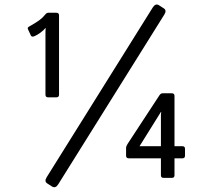

<svg xmlns="http://www.w3.org/2000/svg" viewBox="-20 -768 888 829"><path d="M100.6 -642.1Q97.2 -648.9 106.4 -653.8Q117.7 -659.7 139.4 -673.6Q161.1 -687.5 173.8 -703.6Q181.2 -712.9 188 -712.9H223.1Q234.9 -712.9 234.9 -701.7V-358.9Q234.9 -347.7 223.1 -347.7H188Q176.3 -347.7 176.3 -358.9V-631.8Q176.3 -639.2 177.2 -647H176.3Q168.5 -637.2 154.3 -626.7Q140.1 -616.2 127.4 -611.3Q116.7 -606.9 112.8 -615.7ZM536.1 -84.5Q524.4 -84.5 524.4 -95.7V-128.9Q524.4 -136.7 530.8 -146.5L668 -356Q673.8 -365.2 682.1 -365.2H721.7Q733.4 -365.2 733.4 -354V-136.7H767.6Q778.8 -136.7 778.8 -125.5V-95.7Q778.8 -84.5 768.1 -84.5H733.4V-11.2Q733.4 0 722.2 0H686Q674.8 0 674.8 -11.2V-84.5ZM582.5 -136.7H674.8V-269.5Q674.8 -277.3 676.3 -284.7H674.8ZM184.6 24.4Q169.9 15.6 181.6 -2.9L639.6 -735.8Q651.4 -754.4 666 -745.6L686.5 -732.4Q701.2 -723.6 689.5 -705.1L231.4 27.8Q219.7 46.4 205.1 37.6Z"/></svg>

Font: Istok Web
Style: Regular
Weight: 400
Designer: Andrey V. Panov
Foundry: Andrey V. Panov
Version: Version 1.0.2g